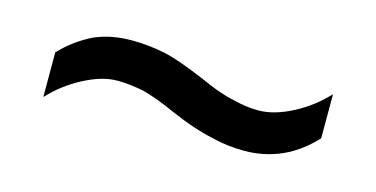

<svg xmlns="http://www.w3.org/2000/svg" viewBox="-32 -514 635 324"><g transform="rotate(15 286.0 -352.5)"><path d="M269 -319C245 -330 225 -337 210 -341C194 -344 179 -346 164 -346C145 -346 126 -340 105 -329C84 -318 66 -304 50 -287V-365C66 -382 84 -395 104 -405C124 -414 146 -418 170 -418C189 -418 209 -416 228 -412C247 -408 271 -399 302 -386C326 -375 346 -368 362 -365C377 -361 392 -359 406 -359C425 -359 445 -365 466 -376C487 -387 505 -401 521 -418V-341C505 -324 487 -310 467 -301C447 -292 425 -287 401 -287C382 -287 363 -289 344 -294C324 -298 299 -306 269 -319Z"/></g></svg>

Font: NameLogos Sans
Style: Regular
Weight: 500
Version: Version 0.1